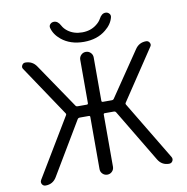

<svg xmlns="http://www.w3.org/2000/svg" viewBox="-98 -1053 1094 1125"><g transform="rotate(-10 449.5 -490.5)"><path d="M268.6 -927.7Q265.6 -940.4 274.4 -949.7Q283.2 -959 296.9 -959Q320.3 -959 335.9 -928.7Q345.7 -910.2 365.2 -895.5Q400.4 -869.1 450.2 -869.1Q500 -869.1 535.2 -896.5Q554.7 -911.1 564.5 -928.7Q580.1 -959 603.5 -959Q616.2 -959 625 -949.7Q633.8 -940.4 630.9 -927.7Q621.1 -886.7 582 -855.5Q530.3 -812.5 450.2 -812.5Q370.1 -812.5 317.4 -855.5Q279.3 -886.7 268.6 -927.7ZM410.2 -62.5V-373Q410.2 -379.9 402.3 -379.9H347.7Q339.8 -379.9 335.9 -374L148.4 -59.6Q126 -22.5 83 -22.5Q68.4 -22.5 61.5 -35.2Q58.6 -41 58.6 -46.9Q58.6 -52.7 62.5 -59.6L271.5 -407.2Q275.4 -413.1 271.5 -418.9L71.3 -717.8Q63.5 -728.5 70.3 -740.7Q77.1 -752.9 89.8 -752.9Q132.8 -752.9 156.2 -717.8L335.9 -453.1Q339.8 -447.3 347.7 -447.3H402.3Q410.2 -447.3 410.2 -455.1V-712.9Q410.2 -729.5 421.9 -741.2Q433.6 -752.9 450.2 -752.9Q466.8 -752.9 478.5 -741.2Q490.2 -729.5 490.2 -712.9V-455.1Q490.2 -447.3 498 -447.3H552.7Q559.6 -447.3 563.5 -453.1L743.2 -717.8Q766.6 -752.9 808.6 -752.9Q822.3 -752.9 829.1 -740.7Q835.9 -728.5 828.1 -717.8L628.9 -418.9Q625 -413.1 628.9 -407.2L837.9 -59.6Q841.8 -52.7 841.8 -46.9Q841.8 -41 838.9 -35.2Q832 -22.5 817.4 -22.5Q774.4 -22.5 752 -59.6L563.5 -374Q559.6 -379.9 552.7 -379.9H498Q490.2 -379.9 490.2 -373V-62.5Q490.2 -45.9 478.5 -34.2Q466.8 -22.5 450.2 -22.5Q433.6 -22.5 421.9 -34.2Q410.2 -45.9 410.2 -62.5Z"/></g></svg>

Font: Gen Jyuu Gothic Normal
Style: Regular
Weight: 300
Designer: [Source Han Sans]
Ryoko NISHIZUKA  (kana & ideographs); Paul D. Hunt (Latin, Greek & Cyrillic); Wenlong ZHANG  (bopomofo
Version: Version 1.002.20150607